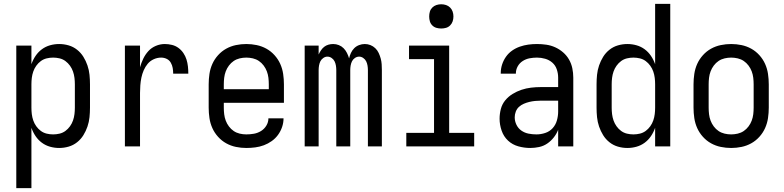

<svg xmlns="http://www.w3.org/2000/svg" viewBox="-20 -755 4040 990"><path d="M64 215V-520H142V-424Q150 -447 163.5 -467Q177 -487 196 -501Q215 -515 238 -521.5Q261 -528 285 -528Q310 -528 334 -521Q358 -514 377.5 -498.5Q397 -483 410 -462Q423 -441 431 -417.5Q439 -394 441.5 -369.5Q444 -345 444 -320V-200Q444 -175 441.5 -150.5Q439 -126 431 -102.5Q423 -79 410 -58Q397 -37 377.5 -21.5Q358 -6 334 1Q310 8 285 8Q261 8 238 1.5Q215 -5 196 -19Q177 -33 163.5 -53Q150 -73 142 -96V215ZM254 -62Q271 -62 287.5 -66Q304 -70 317.5 -80Q331 -90 341 -104Q351 -118 356.5 -134Q362 -150 364 -166.5Q366 -183 366 -200V-320Q366 -337 364 -353.5Q362 -370 356.5 -386Q351 -402 341 -416Q331 -430 317.5 -440Q304 -450 287.5 -454Q271 -458 254 -458Q237 -458 220.5 -454Q204 -450 190.5 -440Q177 -430 167 -416Q157 -402 151.5 -386Q146 -370 144 -353.5Q142 -337 142 -320V-200Q142 -183 144 -166.5Q146 -150 151.5 -134Q157 -118 167 -104Q177 -90 190.5 -80Q204 -70 220.5 -66Q237 -62 254 -62Z M624 0V-520H702V-408Q708 -430 718.5 -452Q729 -474 745 -491.5Q761 -509 783.5 -518.5Q806 -528 830 -528Q848 -528 866.5 -523.5Q885 -519 900 -508Q915 -497 925.5 -481.5Q936 -466 941.5 -448.5Q947 -431 949 -412.5Q951 -394 951 -375H873Q873 -390 870.5 -404.5Q868 -419 860.5 -432Q853 -445 839.5 -451.5Q826 -458 811 -458Q791 -458 772.5 -449.5Q754 -441 741.5 -426Q729 -411 721 -392.5Q713 -374 709 -354.5Q705 -335 703.5 -315Q702 -295 702 -276V0Z M1250 8Q1223 8 1196.5 2.5Q1170 -3 1146.5 -16Q1123 -29 1104.5 -49.5Q1086 -70 1075 -94.5Q1064 -119 1060 -146Q1056 -173 1056 -200V-320Q1056 -347 1060 -374Q1064 -401 1075 -425.5Q1086 -450 1104.5 -470.5Q1123 -491 1146.5 -504Q1170 -517 1196.5 -522.5Q1223 -528 1250 -528Q1277 -528 1303.5 -522.5Q1330 -517 1353.5 -504Q1377 -491 1395.5 -470.5Q1414 -450 1425 -425.5Q1436 -401 1440 -374Q1444 -347 1444 -320V-225H1134V-200Q1134 -183 1136 -166Q1138 -149 1144 -133Q1150 -117 1160.5 -103Q1171 -89 1185 -79.5Q1199 -70 1216 -66Q1233 -62 1250 -62Q1270 -62 1289.5 -65.5Q1309 -69 1326 -79.5Q1343 -90 1353.5 -107.5Q1364 -125 1364 -145H1442Q1442 -122 1434.5 -100Q1427 -78 1413.5 -59.5Q1400 -41 1381 -27.5Q1362 -14 1340.5 -6Q1319 2 1296 5Q1273 8 1250 8ZM1366 -295V-320Q1366 -337 1364 -354Q1362 -371 1356 -387Q1350 -403 1339.5 -417Q1329 -431 1315 -440.5Q1301 -450 1284 -454Q1267 -458 1250 -458Q1233 -458 1216 -454Q1199 -450 1185 -440.5Q1171 -431 1160.5 -417Q1150 -403 1144 -387Q1138 -371 1136 -354Q1134 -337 1134 -320V-295Z M1551 0V-520H1623V-474Q1628 -485 1635 -495.5Q1642 -506 1651.5 -513.5Q1661 -521 1673 -524.5Q1685 -528 1698 -528Q1713 -528 1727 -522.5Q1741 -517 1751.5 -506.5Q1762 -496 1769 -482Q1776 -468 1780 -454Q1783 -468 1789.5 -482Q1796 -496 1806.5 -506.5Q1817 -517 1831.5 -522.5Q1846 -528 1861 -528Q1876 -528 1890 -522.5Q1904 -517 1915 -506.5Q1926 -496 1932.5 -482Q1939 -468 1943 -453.5Q1947 -439 1948 -424Q1949 -409 1949 -394V0H1877V-394Q1877 -405 1875 -417Q1873 -429 1868 -439Q1863 -449 1853 -456Q1843 -463 1832 -463Q1820 -463 1810 -456Q1800 -449 1795 -439Q1790 -429 1788 -417Q1786 -405 1786 -394V0H1714V-394Q1714 -405 1712 -417Q1710 -429 1705 -439Q1700 -449 1690 -456Q1680 -463 1668 -463Q1657 -463 1647 -456Q1637 -449 1632 -439Q1627 -429 1625 -417Q1623 -405 1623 -394V0Z M2075 0V-70H2218V-450H2089V-520H2296V-70H2425V0ZM2255 -608Q2242 -608 2230 -611.5Q2218 -615 2209 -624Q2200 -633 2196.5 -645Q2193 -657 2193 -670Q2193 -683 2196.5 -695Q2200 -707 2209 -716Q2218 -725 2230 -729Q2242 -733 2255 -733Q2268 -733 2280 -729Q2292 -725 2301 -716Q2310 -707 2314 -695Q2318 -683 2318 -670Q2318 -657 2314 -645Q2310 -633 2301 -624Q2292 -615 2280 -611.5Q2268 -608 2255 -608Z M2714 8Q2683 8 2652.5 -0.5Q2622 -9 2599.5 -30Q2577 -51 2566.5 -81.5Q2556 -112 2556 -143Q2556 -168 2562.5 -193Q2569 -218 2585 -237.5Q2601 -257 2623 -270.5Q2645 -284 2669 -292Q2693 -300 2718 -303Q2743 -306 2769 -306H2858V-355Q2858 -376 2851 -397Q2844 -418 2828 -432Q2812 -446 2791 -452Q2770 -458 2749 -458Q2730 -458 2711 -454.5Q2692 -451 2675.5 -440.5Q2659 -430 2649.5 -413Q2640 -396 2640 -377V-375H2562V-378Q2562 -401 2569 -422.5Q2576 -444 2589 -462.5Q2602 -481 2620.5 -494Q2639 -507 2660.5 -514.5Q2682 -522 2704 -525Q2726 -528 2749 -528Q2773 -528 2797 -524.5Q2821 -521 2843 -511Q2865 -501 2883.5 -485Q2902 -469 2914 -448Q2926 -427 2931 -403Q2936 -379 2936 -355V0H2858V-86Q2850 -65 2835.5 -46.5Q2821 -28 2802 -15Q2783 -2 2760 3Q2737 8 2714 8ZM2746 -62Q2769 -62 2791.5 -69.5Q2814 -77 2829.5 -94Q2845 -111 2851.5 -134Q2858 -157 2858 -180V-236H2769Q2754 -236 2739 -234.5Q2724 -233 2709.5 -229.5Q2695 -226 2681 -220Q2667 -214 2656 -204Q2645 -194 2639.5 -179.5Q2634 -165 2634 -150Q2634 -130 2643 -111.5Q2652 -93 2668.5 -81.5Q2685 -70 2705 -66Q2725 -62 2746 -62Z M3215 8Q3190 8 3166 1Q3142 -6 3122.5 -21.5Q3103 -37 3090 -58Q3077 -79 3069 -102.5Q3061 -126 3058.5 -150.5Q3056 -175 3056 -200V-320Q3056 -345 3058.5 -369.5Q3061 -394 3069 -417.5Q3077 -441 3090 -462Q3103 -483 3122.5 -498.5Q3142 -514 3166 -521Q3190 -528 3215 -528Q3239 -528 3262 -521.5Q3285 -515 3304 -501Q3323 -487 3336.5 -467Q3350 -447 3358 -424V-735H3436V0H3358V-96Q3350 -73 3336.5 -53Q3323 -33 3304 -19Q3285 -5 3262 1.5Q3239 8 3215 8ZM3246 -62Q3263 -62 3279.5 -66Q3296 -70 3309.5 -80Q3323 -90 3333 -104Q3343 -118 3348.5 -134Q3354 -150 3356 -166.5Q3358 -183 3358 -200V-320Q3358 -337 3356 -353.5Q3354 -370 3348.5 -386Q3343 -402 3333 -416Q3323 -430 3309.5 -440Q3296 -450 3279.5 -454Q3263 -458 3246 -458Q3229 -458 3212.5 -454Q3196 -450 3182.5 -440Q3169 -430 3159 -416Q3149 -402 3143.5 -386Q3138 -370 3136 -353.5Q3134 -337 3134 -320V-200Q3134 -183 3136 -166.5Q3138 -150 3143.5 -134Q3149 -118 3159 -104Q3169 -90 3182.5 -80Q3196 -70 3212.5 -66Q3229 -62 3246 -62Z M3750 8Q3723 8 3696.5 2.5Q3670 -3 3646.5 -16Q3623 -29 3604.5 -49.5Q3586 -70 3575 -94.5Q3564 -119 3560 -146Q3556 -173 3556 -200V-320Q3556 -347 3560 -374Q3564 -401 3575 -425.5Q3586 -450 3604.5 -470.5Q3623 -491 3646.5 -504Q3670 -517 3696.5 -522.5Q3723 -528 3750 -528Q3777 -528 3803.5 -522.5Q3830 -517 3853.5 -504Q3877 -491 3895.5 -470.5Q3914 -450 3925 -425.5Q3936 -401 3940 -374Q3944 -347 3944 -320V-200Q3944 -173 3940 -146Q3936 -119 3925 -94.5Q3914 -70 3895.5 -49.5Q3877 -29 3853.5 -16Q3830 -3 3803.5 2.5Q3777 8 3750 8ZM3750 -62Q3767 -62 3784 -66Q3801 -70 3815 -79.5Q3829 -89 3839.5 -103Q3850 -117 3856 -133Q3862 -149 3864 -166Q3866 -183 3866 -200V-320Q3866 -337 3864 -354Q3862 -371 3856 -387Q3850 -403 3839.5 -417Q3829 -431 3815 -440.5Q3801 -450 3784 -454Q3767 -458 3750 -458Q3733 -458 3716 -454Q3699 -450 3685 -440.5Q3671 -431 3660.5 -417Q3650 -403 3644 -387Q3638 -371 3636 -354Q3634 -337 3634 -320V-200Q3634 -183 3636 -166Q3638 -149 3644 -133Q3650 -117 3660.5 -103Q3671 -89 3685 -79.5Q3699 -70 3716 -66Q3733 -62 3750 -62Z"/></svg>

Font: HulyMono
Style: Regular
Weight: 400
Monospace: yes
Designer: Belleve Invis
Foundry: Belleve Invis
Version: Version 33.2.5; ttfautohint (v1.8.4)